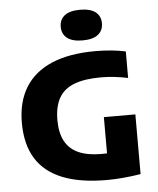

<svg xmlns="http://www.w3.org/2000/svg" viewBox="-56 -851 744 905"><g transform="rotate(-5 316.0 -398.0)"><path d="M413 7.5Q287 7.5 203.5 -26Q120 -59.5 78.5 -126.8Q37 -194 37 -296Q37 -395 79.5 -463.5Q122 -532 205.2 -567.2Q288.5 -602.5 411.5 -602.5Q450 -602.5 486.8 -599Q523.5 -595.5 554.5 -588.5V-463Q524 -469.5 491.8 -473.2Q459.5 -477 426.5 -477Q349 -477 300.2 -458.2Q251.5 -439.5 228.2 -399Q205 -358.5 205 -294Q205 -233.5 226.2 -194.2Q247.5 -155 290.2 -136Q333 -117 397.5 -117Q420.5 -117 446.5 -119Q472.5 -121 493 -124L424.5 -68V-289H573.5V-6.5Q533.5 0 492.2 3.8Q451 7.5 413 7.5ZM356.5 -658Q308 -658 283.5 -677.2Q259 -696.5 259 -730.5Q259 -765 283.5 -784Q308 -803 356.5 -803Q405 -803 429.5 -784Q454 -765 454 -730.5Q454 -696.5 429.5 -677.2Q405 -658 356.5 -658Z"/></g></svg>

Font: Encode Sans SC Condensed Thin
Style: Bold
Weight: 700
Version: Version 3.002